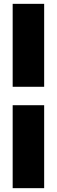

<svg xmlns="http://www.w3.org/2000/svg" viewBox="-20 -850 296 1000"><path d="M210 -398H46V-830H210ZM210 130H46V-302H210Z"/></svg>

Font: Gabarito Black
Style: Regular
Weight: 900
Designer: Leandro Assis / Alvaro Franca / Felipe Casaprima
Foundry: Naipe Foundry
Version: Version 1.000